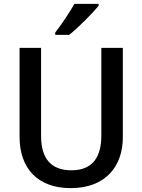

<svg xmlns="http://www.w3.org/2000/svg" viewBox="-20 -961 735 991"><path d="M489 -941H364C339 -896 294 -830 265 -793V-781H337C383 -817 459 -894 489 -931ZM614 -714H503V-260C503 -151 458 -82 349 -82C244 -82 192 -142 192 -259V-714H81V-254C81 -95 172 10 345 10C526 10 614 -104 614 -252Z"/></svg>

Font: Noto Sans Thai Medium
Style: Regular
Weight: 500
Designer: Monotype Design Team
Foundry: Monotype Imaging Inc.
Version: Version 1.901